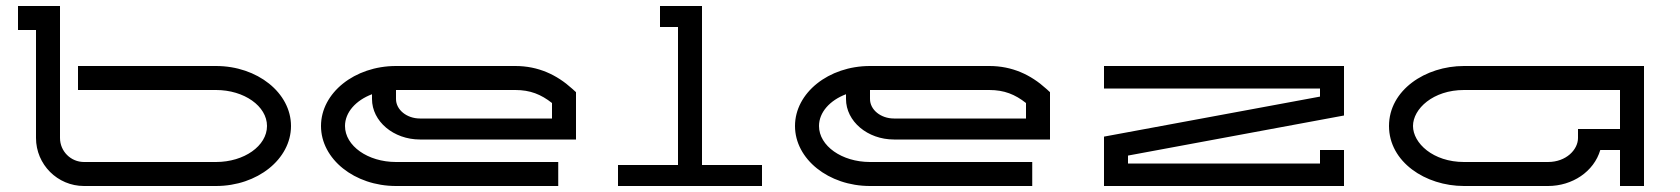

<svg xmlns="http://www.w3.org/2000/svg" viewBox="-20 -620 5600 640"><path d="M40 -520H100V-160.1C100 -71.7 171.6 0 260 0H700C838 0 950 -89.6 950 -200C950 -310.4 838 -400 700 -400H240V-320H700C793.8 -320 870 -266.2 870 -200C870 -133.8 793.8 -80 700 -80H260C215.8 -80 180 -115.9 180 -160.1V-600H40Z M1820 -225H1380C1335.8 -225 1300 -254.1 1300 -290V-320H1697.8C1747.3 -320 1783.7 -305.3 1820 -276.6ZM1900 -155V-312.8L1886.8 -324.7C1836.3 -370.4 1774.3 -400 1697.8 -400H1300C1162 -400 1050 -310.4 1050 -200C1050 -89.6 1162 0 1300 0H1840.8V-80H1300C1206.2 -80 1130 -133.8 1130 -200C1130 -245.8 1166.5 -285.7 1220 -305.9V-290C1220 -215.5 1291.7 -155 1380 -155Z M2040 0H2520V-70H2320V-600H2180V-530H2240V-70H2040Z M3400 -225H2960C2915.8 -225 2880 -254.1 2880 -290V-320H3277.8C3327.3 -320 3363.7 -305.3 3400 -276.6ZM3480 -155V-312.8L3466.8 -324.7C3416.3 -370.4 3354.3 -400 3277.8 -400H2880C2742 -400 2630 -310.4 2630 -200C2630 -89.6 2742 0 2880 0H3420.8V-80H2880C2786.2 -80 2710 -133.8 2710 -200C2710 -245.8 2746.5 -285.7 2800 -305.9V-290C2800 -215.5 2871.7 -155 2960 -155Z M4460 0V-120H4380V-75H3740V-101.4L4460 -235V-400H3660V-325H4380V-298L3660 -164.6V0Z M5460 -400H4860C4731.3 -400 4610 -319.6 4610 -200C4610 -80.4 4731.3 0 4860 0H5140C5221.1 0 5293 -47.8 5314.3 -120H5380V0H5460ZM5380 -320V-190H5240V-160C5240 -121.1 5200.5 -80 5140 -80H4860C4756.9 -80 4690 -142.9 4690 -200C4690 -257.1 4756.9 -320 4860 -320Z"/></svg>

Font: KetosagCBd
Style: Regular
Weight: 500
Designer: gluk
Foundry: gluk
Version: Version 00.0024